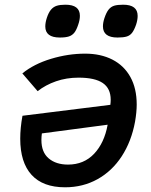

<svg xmlns="http://www.w3.org/2000/svg" viewBox="-20 -791 640 816"><path d="M561 -346.5Q561 -314.5 554 -274Q538.5 -190 497.5 -127Q456.5 -64 394.5 -29.5Q332.5 5 256.5 5Q162.5 5 114.2 -47.8Q66 -100.5 66 -201.5Q66 -247 75.5 -299L449 -345.5Q450.5 -357 450.5 -367Q450.5 -415 417 -438Q383.5 -461 314 -461Q262.5 -461 218 -445.5Q173.5 -430 140 -403.5L75 -479Q124 -519 196.8 -541Q269.5 -563 342 -563Q408 -563 457.5 -537.8Q507 -512.5 534 -464Q561 -415.5 561 -346.5ZM156 -196Q156 -144 187 -117.8Q218 -91.5 269 -91.5Q336.5 -91.5 380 -137.5Q423.5 -183.5 437.5 -261L158 -224Q156 -210.5 156 -196ZM172.5 -678.5Q172.5 -695 179 -715Q186.5 -738 196.8 -750Q207 -762 221.2 -766.5Q235.5 -771 258 -771Q319.5 -771 319.5 -724Q319.5 -706 312.5 -686.5Q305 -663.5 295.8 -652Q286.5 -640.5 272.5 -636Q258.5 -631.5 234.5 -631.5Q172.5 -631.5 172.5 -678.5ZM417.5 -679Q417.5 -695 424 -714.5Q432 -738.5 441.8 -750.5Q451.5 -762.5 465.5 -766.8Q479.5 -771 503.5 -771Q565 -771 565 -723.5Q565 -706.5 558.5 -686.5Q550.5 -663.5 541.5 -651.8Q532.5 -640 518.5 -635.8Q504.5 -631.5 479.5 -631.5Q417.5 -631.5 417.5 -679Z"/></svg>

Font: JuliaMono SemiBold
Style: Italic
Weight: 600
Italic angle: -9°
Monospace: yes
Designer: cormullion
Foundry: corm
Version: Version 0.056; ttfautohint (v1.8.4)